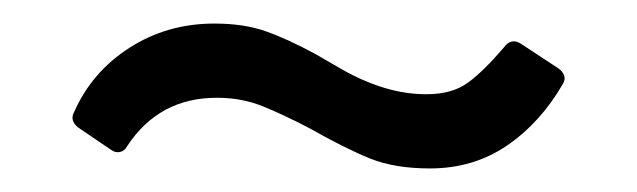

<svg xmlns="http://www.w3.org/2000/svg" viewBox="-20 -374 541 163"><path d="M243 -265Q220 -277 202.5 -284Q185 -291 164 -291Q115 -291 88 -250Q86 -246 82 -245Q78 -244 74 -247L46 -266Q39 -272 43 -279Q58 -313 90 -333.5Q122 -354 162 -354Q187 -354 205.5 -347.5Q224 -341 248 -328Q253 -325 270.5 -315Q288 -305 306 -299.5Q324 -294 342 -294Q364 -294 377.5 -304Q391 -314 408 -334Q414 -342 422 -337L454 -316Q462 -310 458 -303Q439 -270 410.5 -250.5Q382 -231 345 -231Q315 -231 294 -239.5Q273 -248 243 -265Z"/></svg>

Font: Barlow
Style: Regular
Weight: 400
Designer: Jeremy Tribby
Foundry: Tribby Type
Version: Version 1.408;December 10, 2018;FontCreator 11.5.0.2430 64-b